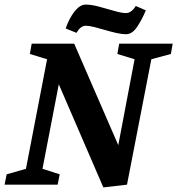

<svg xmlns="http://www.w3.org/2000/svg" viewBox="-36 -804 772 836"><path d="M414 12 220 -437 149 -69 224 -45 215 0H-16L-7 -45L77 -69L169 -546L94 -569L102 -614H287L479 -172L550 -546L475 -569L483 -614H716L708 -569L623 -546L517 0ZM513 -655Q495 -655 470.5 -660.5Q446 -666 421 -673.5Q396 -681 373.5 -686.5Q351 -692 337 -692Q328 -692 320 -687Q312 -682 306.5 -675Q301 -668 297 -661L250 -680Q265 -724 288.5 -754Q312 -784 337 -784Q362 -784 395.5 -775Q429 -766 461.5 -756.5Q494 -747 513 -747Q522 -747 530.5 -752Q539 -757 545.5 -764.5Q552 -772 555 -778L599 -759Q581 -716 560 -685.5Q539 -655 513 -655Z"/></svg>

Font: Manuale
Style: Italic
Weight: 400
Italic angle: -11°
Designer: Eduardo Tunni / Pablo Cosgaya
Foundry: Eduardo Tunni / Pablo Cosgaya
Version: Version 1.002